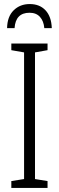

<svg xmlns="http://www.w3.org/2000/svg" viewBox="-20 -929 291 949"><path d="M215 0H36V-34L99 -44V-670L36 -681V-714H215V-681L153 -670V-44L215 -34ZM127 -909Q176 -909 205 -878Q234 -847 236 -790H199Q196 -825 177.5 -845.5Q159 -866 126 -866Q57 -866 52 -790H15Q16 -847 47.5 -878Q79 -909 127 -909Z"/></svg>

Font: Noto Sans ExtraCondensed Light
Style: Regular
Weight: 300
Width: 2
Designer: Monotype Design Team
Foundry: Monotype Imaging Inc.
Version: Version 2.013; ttfautohint (v1.8.4.7-5d5b)